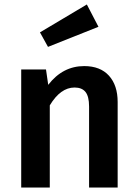

<svg xmlns="http://www.w3.org/2000/svg" viewBox="-20 -840 616 860"><path d="M507 0H379V-363Q379 -408 363 -428Q347 -448 314 -448Q251 -448 203 -368V0H75V-529H186L196 -460Q261 -544 357 -544Q429 -544 468 -501Q507 -458 507 -383ZM195 -630 159 -695 369 -820 421 -720Z"/></svg>

Font: Trujillo Medium
Style: Regular
Weight: 500
Designer: Fira Sans original fonts by bBox Type GmbH, Carrois Corporate GbR, & Edenspiekermann AG / Changes by Cristiano Sobral
Foundry: Fira Sans original fonts by bBox Type GmbH, Carrois Corporate GbR, & Edenspiekermann AG / Changes by Cristiano Sobral
Version: Version 4.301;October 17, 2021;FontCreator 14.0.0.2814 64-bi